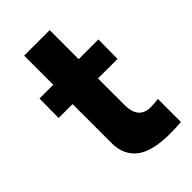

<svg xmlns="http://www.w3.org/2000/svg" viewBox="-204 -715 797 797"><g transform="rotate(-45 194.5 -317.0)"><path d="M322.8 -123Q342.3 -123 367.2 -126.5V8.8Q335.9 11.7 302.7 11.7Q197.8 11.7 149.7 -25.1Q101.6 -62 101.6 -133.3V-361.8H20L21 -475.1H101.6V-646H251.5V-475.6H367.2L366.2 -362.3H251.5V-206.1Q251.5 -123 322.8 -123Z"/></g></svg>

Font: Selawik
Style: Bold
Weight: 700
Designer: Aaron Bell
Foundry: Microsoft Corporation
Version: Version 1.01